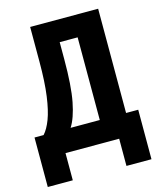

<svg xmlns="http://www.w3.org/2000/svg" viewBox="-124 -786 848 1023"><g transform="rotate(-15 300.0 -274.0)"><path d="M11 -123H61Q84 -148 102 -195Q120 -242 130.5 -318.5Q141 -395 141 -507V-698H516V-123H583V150H445V0H149V150H11ZM371 -579H272V-485Q272 -337 255.5 -252.5Q239 -168 210 -123H371Z"/></g></svg>

Font: Lilex Nerd Font
Style: Bold
Weight: 700
Designer: Mike Abbink, Paul van der Laan, Pieter van Rosmalen, Mikhael Khrustik
Foundry: Mikhael Khrustik
Version: Version 2.400; ttfautohint (v1.8.4.7-5d5b);Nerd Fonts 3.3.0